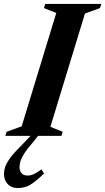

<svg xmlns="http://www.w3.org/2000/svg" viewBox="-56 -690 534 975"><path d="M229.7 -624 167.3 -649.1 173.6 -670H458.3L452 -649.1L375.5 -621.5L199.9 -46L262.3 -20.9L256 0H-28.7L-22.3 -20.9L54.1 -48.5ZM43.1 158.8Q43.1 177.7 53.4 189.5Q63.8 201.4 84 201.4Q99.5 201.4 114.6 194.8Q129.7 188.1 154.6 170.1L167.8 190.8Q124.9 232.4 96.8 248.7Q68.6 265 34.7 265Q1.5 265 -17.2 244.3Q-35.8 223.7 -35.8 193.2Q-35.8 177.3 -30.2 158.9Q-24.5 140.5 -5.9 114.5Q12.6 88.4 50.8 50.8L120.8 -23H155.7L112.3 31.6Q83.8 63.6 68.8 86.8Q53.7 109.9 48.4 127Q43.1 144.2 43.1 158.8Z"/></svg>

Font: Newsreader Text
Style: Italic
Weight: 400
Italic angle: -17°
Designer: Hugues Gentile
Foundry: Production Type
Version: Version 1.001